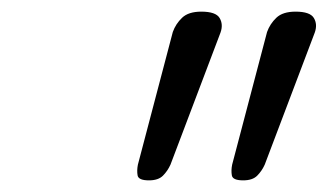

<svg xmlns="http://www.w3.org/2000/svg" viewBox="-20 -1031 563 330"><path d="M236 -721Q218 -721 216.5 -729.5Q215 -738 217 -748L277 -976Q282 -990 293 -1000.5Q304 -1011 326 -1011Q351 -1011 357.5 -1000Q364 -989 359 -975L273 -748Q268 -737 260 -729Q252 -721 236 -721ZM398 -721Q380 -721 378.5 -729.5Q377 -738 379 -748L439 -976Q444 -990 455 -1000.5Q466 -1011 488 -1011Q513 -1011 519.5 -1000Q526 -989 521 -975L435 -748Q430 -737 422 -729Q414 -721 398 -721Z"/></svg>

Font: Playwrite CO Light
Style: Regular
Weight: 300
Version: Version 1.002